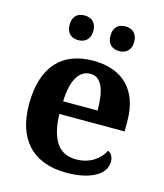

<svg xmlns="http://www.w3.org/2000/svg" viewBox="-113 -835 797 931"><g transform="rotate(15 285.5 -370.0)"><path d="M296.9 -483.9Q254.9 -483.9 230.2 -442.4Q205.6 -400.9 203.1 -320.8H376Q376 -358.9 371.6 -389.2Q367.2 -419.4 357.7 -440.4Q348.1 -461.4 333.3 -472.7Q318.4 -483.9 296.9 -483.9ZM306.2 9.8Q242.7 9.8 194.1 -8.8Q145.5 -27.3 112.8 -62.5Q80.1 -97.7 63.5 -148.7Q46.9 -199.7 46.9 -265.1Q46.9 -335.4 63.5 -388.7Q80.1 -441.9 111.8 -477.5Q143.6 -513.2 189.7 -531Q235.8 -548.8 294.9 -548.8Q349.1 -548.8 392.6 -533.4Q436 -518.1 466.3 -487.8Q496.6 -457.5 512.7 -412.6Q528.8 -367.7 528.8 -308.1V-256.8H201.2Q202.6 -206.5 212.2 -170.4Q221.7 -134.3 238.5 -110.8Q255.4 -87.4 279.5 -76.2Q303.7 -64.9 335 -64.9Q360.8 -64.9 382.8 -71Q404.8 -77.1 422.6 -88.1Q440.4 -99.1 453.9 -114Q467.3 -128.9 476.1 -146Q502.9 -131.3 502.9 -97.2Q502.9 -75.7 491.2 -56.4Q479.5 -37.1 455.1 -22.5Q430.7 -7.8 393.8 1Q356.9 9.8 306.2 9.8ZM137.2 -688Q137.2 -705.1 142.1 -717Q147 -729 155 -736.3Q163.1 -743.7 173.8 -746.8Q184.6 -750 196.3 -750Q208 -750 218.8 -746.8Q229.5 -743.7 237.8 -736.3Q246.1 -729 251.2 -717Q256.3 -705.1 256.3 -688Q256.3 -671.4 251.2 -659.4Q246.1 -647.5 237.8 -640.1Q229.5 -632.8 218.8 -629.4Q208 -626 196.3 -626Q184.6 -626 173.8 -629.4Q163.1 -632.8 155 -640.1Q147 -647.5 142.1 -659.4Q137.2 -671.4 137.2 -688ZM342.3 -688Q342.3 -705.1 347.2 -717Q352.1 -729 360.4 -736.3Q368.7 -743.7 379.4 -746.8Q390.1 -750 402.3 -750Q413.6 -750 424.1 -746.8Q434.6 -743.7 442.9 -736.3Q451.2 -729 456.3 -717Q461.4 -705.1 461.4 -688Q461.4 -671.4 456.3 -659.4Q451.2 -647.5 442.9 -640.1Q434.6 -632.8 424.1 -629.4Q413.6 -626 402.3 -626Q390.1 -626 379.4 -629.4Q368.7 -632.8 360.4 -640.1Q352.1 -647.5 347.2 -659.4Q342.3 -671.4 342.3 -688Z"/></g></svg>

Font: Droid Serif
Style: Bold
Weight: 700
Designer: Monotype Design team
Foundry: Monotype Imaging Inc.
Version: Version 1.03